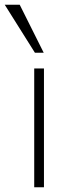

<svg xmlns="http://www.w3.org/2000/svg" viewBox="-56 -788 294 808"><path d="M88 0V-500H129V0ZM91 -566 -36 -768H27L128 -566Z"/></svg>

Font: Muli ExtraLight
Style: Regular
Weight: 250
Designer: Vernon Adams
Foundry: Vernon Adams
Version: Version 2.100; ttfautohint (v1.8.1.43-b0c9)